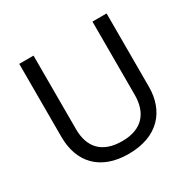

<svg xmlns="http://www.w3.org/2000/svg" viewBox="-159 -876 1050 1047"><g transform="rotate(-30 365.5 -352.0)"><path d="M640 -252V-714H551V-252C551 -144 496 -68 367 -68C242 -68 180 -135 180 -251V-714H90V-254C90 -95 184 10 362 10C551 10 640 -104 640 -252Z"/></g></svg>

Font: Noto Sans Psalter Pahlavi
Style: Regular
Weight: 400
Designer: Monotype Design Team
Foundry: Monotype Imaging Inc.
Version: Version 2.002